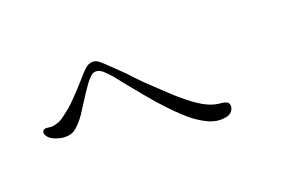

<svg xmlns="http://www.w3.org/2000/svg" viewBox="-62 -720 1124 758"><g transform="rotate(-20 500.0 -341.0)"><path d="M785 -208Q774 -208 755.5 -212.5Q737 -217 713 -230Q688 -244 659 -267Q630 -290 610 -309Q579 -339 549 -366.5Q519 -394 497 -418Q474 -444 451.5 -465Q429 -486 415 -500Q401 -514 387.5 -525Q374 -536 360 -535Q346 -534 335.5 -526.5Q325 -519 310 -502Q296 -486 287.5 -476.5Q279 -467 266 -453Q253 -439 238 -423.5Q223 -408 207 -394Q191 -381 178 -371.5Q165 -362 155 -357Q143 -353 133 -351Q123 -349 115 -350Q105 -352 96.5 -351.5Q88 -351 85 -344Q81 -335 88.5 -323.5Q96 -312 111 -305Q125 -298 143.5 -294.5Q162 -291 183 -296Q197 -300 211 -313Q225 -326 237 -341.5Q249 -357 255 -368Q263 -380 275 -399Q287 -418 299 -436Q311 -454 318 -463Q328 -476 338.5 -486Q349 -496 363 -495Q376 -494 389 -482.5Q402 -471 417 -454Q429 -439 455 -406.5Q481 -374 512 -337Q542 -300 580.5 -260Q619 -220 650 -195Q681 -171 712 -157.5Q743 -144 774 -148Q797 -150 807 -163Q817 -176 815 -187Q814 -199 804.5 -203Q795 -207 785 -208Z"/></g></svg>

Font: Hannari
Style: Regular
Weight: 400
Version: Version 1.12